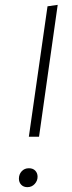

<svg xmlns="http://www.w3.org/2000/svg" viewBox="-20 -761 299 792"><path d="M218 -741 141 -197H99L176 -735ZM58 -24Q58 -42 69.5 -54.5Q81 -67 99 -67Q116 -67 125.5 -57Q135 -47 135 -32Q135 -15 123 -2Q111 11 93 11Q77 11 67.5 1Q58 -9 58 -24Z"/></svg>

Font: Fira Sans Extra Condensed ExtraLight
Style: Italic
Weight: 275
Width: 3
Italic angle: -8°
Designer: Carrois Corporate & Edenspiekermann AG
Foundry: Carrois Corporate GbR & Edenspiekermann AG
Version: Version 4.203